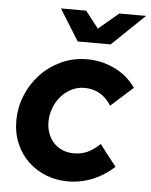

<svg xmlns="http://www.w3.org/2000/svg" viewBox="-53 -786 663 842"><g transform="rotate(5 278.0 -365.5)"><path d="M29 0ZM292 -114Q326 -114 353 -126.5Q380 -139 407 -165Q425 -141 443.5 -117.5Q462 -94 480 -71Q437 -31 385 -10Q333 11 276 11Q225 11 180 -7Q135 -25 101.5 -57Q68 -89 48.5 -134.5Q29 -180 29 -234Q29 -292 50.5 -345.5Q72 -399 110.5 -440Q149 -481 201.5 -505.5Q254 -530 316 -530Q380 -530 437.5 -502Q495 -474 530 -423Q506 -401 481.5 -379.5Q457 -358 433 -336Q390 -404 314 -404Q284 -404 257.5 -390.5Q231 -377 211.5 -354.5Q192 -332 181 -302.5Q170 -273 170 -242Q170 -214 179 -190.5Q188 -167 204 -150Q220 -133 242.5 -123.5Q265 -114 292 -114ZM292 -742 350 -668 438 -742H556L412 -604H267L181 -742Z"/></g></svg>

Font: Rosa Sans
Style: Bold Italic
Weight: 700
Italic angle: -12°
Designer: Pentagram / MCKL
Foundry: Pentagram / MCKL
Version: Version 1.005;September 16, 2019;FontCreator 11.5.0.2425 64-